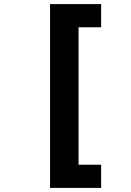

<svg xmlns="http://www.w3.org/2000/svg" viewBox="-20 -750 640 936"><path d="M224 166V-730H473V-617H363V53H473V166Z"/></svg>

Font: Noto Sans Mono ExtraBold
Style: Regular
Weight: 800
Designer: Monotype Design Team
Foundry: Monotype Imaging Inc.
Version: Version 2.014